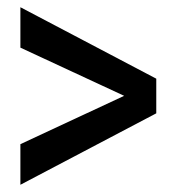

<svg xmlns="http://www.w3.org/2000/svg" viewBox="-20 -509 484 532"><path d="M36.5 3 413 -195V-291L36.5 -489V-377L324 -243.5L36.5 -109.5Z"/></svg>

Font: Anybody SemiExpanded Medium
Style: Regular
Weight: 500
Width: 6
Version: Version 1.113;gftools[0.9.25]